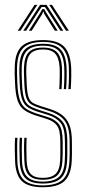

<svg xmlns="http://www.w3.org/2000/svg" viewBox="-20 -773 360 799"><path d="M157.8 6.2Q98 6.2 71.2 -19.2Q44.5 -44.8 42.8 -103.8Q42 -127.2 41.6 -149.5Q41.2 -171.8 42.8 -199.5H52.5Q51 -171 51.4 -148.8Q51.8 -126.5 52.2 -104Q54 -49 78.4 -25.2Q102.8 -1.5 157.8 -1.5Q214.2 -1.5 240.2 -24.9Q266.2 -48.2 268.8 -102.8Q269.8 -119.5 269.9 -131Q270 -142.5 269.9 -154.2Q269.8 -166 269.8 -183.8Q269.8 -242.5 249.5 -269.9Q229.2 -297.2 184.5 -311.2L144.8 -323.8Q122 -331 108.5 -339.8Q95 -348.5 88.8 -368.8Q82.5 -389 81 -430.5Q80.2 -452 79.8 -464.5Q79.2 -477 80 -495Q81.8 -536.8 99.8 -555.9Q117.8 -575 159.2 -575Q198.2 -575 216.6 -556.2Q235 -537.5 237.8 -493.8Q238.2 -483.2 238.1 -454.8Q238 -426.2 236 -402H226.5Q228.2 -426.2 228.5 -454.5Q228.8 -482.8 228 -493.8Q225.5 -532.5 209.5 -549.9Q193.5 -567.2 159.2 -567.2Q124 -567.2 107.5 -550.4Q91 -533.5 89.8 -495Q89 -477 89.5 -464.1Q90 -451.2 90.8 -430.5Q92.2 -391.2 97.6 -372.6Q103 -354 115 -346.2Q127 -338.5 147.5 -332L187.2 -319.5Q216.5 -310.2 237 -295.4Q257.5 -280.5 268.4 -254.2Q279.2 -228 279.2 -183.8Q279.2 -166 279.4 -154.1Q279.5 -142.2 279.4 -130.8Q279.2 -119.2 278.5 -102.5Q275.5 -45.2 248.1 -19.5Q220.8 6.2 157.8 6.2ZM157.8 -9.2Q108.2 -9.2 85.9 -31.2Q63.5 -53.2 62 -104.2Q61.2 -128 60.9 -150Q60.5 -172 62 -199.5H71.5Q70.5 -172.8 70.6 -151.1Q70.8 -129.5 71.5 -104.5Q73 -57.5 93.1 -37.4Q113.2 -17.2 157.8 -17.2Q204.2 -17.2 225.8 -37.1Q247.2 -57 249.5 -103.2Q250.8 -127.2 250.5 -144.2Q250.2 -161.2 250.2 -183.8Q250.2 -239.8 232.2 -261.9Q214.2 -284 179.5 -295L139 -307.5Q112.8 -315.8 96.4 -326.1Q80 -336.5 71.8 -359.8Q63.5 -383 61.8 -430Q61 -449.5 60.5 -464.8Q60 -480 60.8 -495.5Q62.2 -546.8 85.5 -568.8Q108.8 -590.8 159.2 -590.8Q209.2 -590.8 231.5 -567.9Q253.8 -545 256.8 -494.5Q257.8 -482 257.4 -453.2Q257 -424.5 255 -402H245.5Q247.5 -424.5 247.8 -454.2Q248 -484 247.2 -494Q244.2 -543 223.1 -562.9Q202 -582.8 159.2 -582.8Q113.2 -582.8 92.8 -562.2Q72.2 -541.8 70.5 -495.8Q69.8 -477 70.2 -464.4Q70.8 -451.8 71.5 -430Q73 -385.8 80.1 -364.1Q87.2 -342.5 102.2 -333Q117.2 -323.5 142 -315.5L182 -303Q220.5 -290.8 240.2 -266.8Q260 -242.8 260 -183.8Q260 -158.2 260.2 -143.1Q260.5 -128 259.2 -103.2Q256.8 -53.2 233.4 -31.2Q210 -9.2 157.8 -9.2ZM157.8 -25Q118.5 -25 100.5 -43.4Q82.5 -61.8 81.2 -105Q80.5 -127.2 80.1 -149.1Q79.8 -171 81.2 -199.5H90.8Q89.5 -169.8 89.9 -149Q90.2 -128.2 90.8 -105Q92 -67 107.2 -49.9Q122.5 -32.8 157.8 -32.8Q194 -32.8 211.1 -49.2Q228.2 -65.8 230.2 -103.8Q231.5 -129.5 231.2 -144.9Q231 -160.2 231 -183.8Q231 -232.2 217 -250.8Q203 -269.2 174.2 -278.2L133.5 -291Q101 -301 81.6 -314.6Q62.2 -328.2 53.2 -354.6Q44.2 -381 42.5 -429.5Q41.5 -450.8 41.1 -465.5Q40.8 -480.2 41.5 -496.5Q43.2 -556 71.1 -581.1Q99 -606.2 159.2 -606.2Q218 -606.2 245.1 -580.4Q272.2 -554.5 276 -494.8Q276.8 -483.5 276.5 -454.1Q276.2 -424.8 274.2 -402H264.5Q266.8 -425.5 267 -454.5Q267.2 -483.5 266.5 -494.8Q263 -549.8 238.2 -574.1Q213.5 -598.5 159.2 -598.5Q103.2 -598.5 78 -574.5Q52.8 -550.5 51 -495.8Q50.5 -479.2 50.9 -465.5Q51.2 -451.8 52 -429.8Q54 -381.2 62.9 -356.4Q71.8 -331.5 89.8 -319.9Q107.8 -308.2 136.2 -299.2L176.8 -286.5Q209.8 -276.5 225.2 -255.8Q240.8 -235 240.8 -183.8Q240.8 -166 240.9 -154.9Q241 -143.8 240.9 -132.8Q240.8 -121.8 239.8 -103.8Q237.8 -62.2 219 -43.6Q200.2 -25 157.8 -25ZM53.8 -645 123.8 -752.8H135.5L65.2 -645ZM76.8 -645 146.8 -752.8H173.5L243.2 -645H231.5L178.2 -727.5L167 -744H153.2L141.8 -727.2L88.8 -645ZM100 -645 148.2 -721 155.8 -735H164.5L172 -721L220.2 -645H208.5L164 -715.5L161.2 -724.2H159L156.2 -715.5L111.8 -645ZM254.8 -645 184.8 -752.8H196.2L266.5 -645Z"/></svg>

Font: Big Shoulders Inline Text ExtraLight
Style: Regular
Weight: 250
Version: Version 2.002